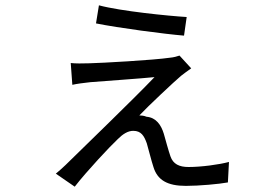

<svg xmlns="http://www.w3.org/2000/svg" viewBox="-20 -656 1040 722"><path d="M352 -636 341 -568C425 -551 599 -528 672 -522L682 -592C615 -596 434 -614 352 -636ZM699 -399 655 -447C647 -444 632 -440 619 -439C559 -430 361 -419 316 -418C291 -417 263 -417 246 -419L252 -337C269 -341 293 -344 320 -347C368 -351 514 -361 561 -366C480 -281 302 -110 226 -35C210 -20 201 -12 190 -3L261 46C306 -12 394 -106 423 -133C442 -152 461 -164 481 -164C511 -164 522 -145 532 -117C538 -97 549 -52 557 -28C572 21 609 43 679 43C729 43 805 36 837 30L841 -47C804 -37 737 -28 689 -28C654 -28 631 -39 621 -68C614 -88 603 -128 596 -153C586 -186 567 -214 531 -217C522 -221 511 -222 504 -222C537 -257 636 -350 661 -371C670 -378 686 -390 699 -399Z"/></svg>

Font: Noto Sans CJK KR Regular
Style: Regular
Weight: 400
Designer: Ryoko NISHIZUKA (kana & ideographs); Paul D. Hunt (Latin, Greek & Cyrillic); Wenlong ZHANG (bopomofo); Sandoll Communica
Foundry: Adobe Systems Incorporated
Version: Version 1.004;PS 1.004;hotconv 1.0.82;makeotf.lib2.5.63406